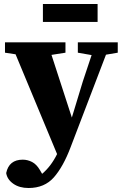

<svg xmlns="http://www.w3.org/2000/svg" viewBox="-20 -706 617 962"><path d="M370 -442V-494H570V-442L511 -432L334 31Q297 129 250 182.5Q203 236 123 236Q77 236 46.5 214.5Q16 193 11 161Q25 94 94 94Q118 94 140.5 105.5Q163 117 180 146L191 165Q236 127 266 66L58 -434L5 -442V-494H308V-442L238 -431L340 -117L395 -298L439 -430ZM195 -596V-686H469V-596Z"/></svg>

Font: Source Serif 4 SmText
Style: Bold
Weight: 700
Designer: Frank Grießhammer
Foundry: Adobe
Version: Version 4.005;hotconv 1.1.0;makeotfexe 2.6.0